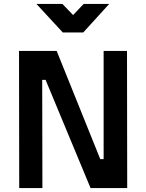

<svg xmlns="http://www.w3.org/2000/svg" viewBox="-20 -949 738 969"><path d="M76 -692H266L486 -146H503V-692H621L622 0H437L210 -546H193L194 0H77ZM400 -785H297L164 -929H295L349 -873L402 -929H531Z"/></svg>

Font: Panefresco 800wt
Style: Regular
Weight: 800
Designer: Campivisivi
Foundry: Campivisivi & Chank Co
Version: Version 1.001